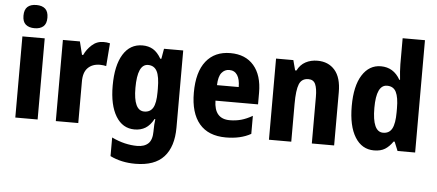

<svg xmlns="http://www.w3.org/2000/svg" viewBox="-60 -977 2946 1294"><g transform="rotate(5 1413.0 -330.0)"><path d="M137 -834Q176 -834 197 -815Q218 -796 218 -755Q218 -714 196.5 -695.5Q175 -677 137 -677Q99 -677 77.5 -695.5Q56 -714 56 -755Q56 -796 77 -815Q98 -834 137 -834ZM212 -615V-66H61V-615Z M609 -625Q619 -625 630 -624Q641 -623 653 -620L641 -465Q633 -467 621.5 -468.5Q610 -470 599 -470Q547 -470 516.5 -439Q486 -408 487 -344V-66H335V-615H450L472 -526H480Q497 -564 530.5 -594.5Q564 -625 609 -625Z M873 -625Q914 -625 944.5 -607Q975 -589 1000 -546H1007L1019 -615H1149V-93Q1149 36 1086.5 105Q1024 174 893 174Q798 174 723 137V11Q769 33 812 43Q855 53 895 53Q944 53 970.5 28Q997 3 997 -56V-63Q997 -101 1002 -138H997Q973 -94 941.5 -75Q910 -56 868 -56Q787 -56 741.5 -131Q696 -206 696 -337Q696 -474 742.5 -549.5Q789 -625 873 -625ZM922 -497Q850 -497 850 -336Q850 -182 923 -182Q963 -182 982 -214Q1001 -246 1001 -320V-344Q1001 -426 982 -461.5Q963 -497 922 -497Z M1468 -625Q1570 -625 1626.5 -559.5Q1683 -494 1683 -376V-297H1395Q1397 -174 1502 -174Q1543 -174 1579 -184Q1615 -194 1655 -217V-95Q1586 -56 1486 -56Q1367 -56 1306 -128.5Q1245 -201 1245 -338Q1245 -478 1303.5 -551.5Q1362 -625 1468 -625ZM1470 -511Q1439 -511 1418.5 -486Q1398 -461 1396 -402H1543Q1543 -454 1524.5 -482.5Q1506 -511 1470 -511Z M2057 -625Q2131 -625 2174.5 -575Q2218 -525 2218 -426V-66H2067V-381Q2067 -438 2054 -467Q2041 -496 2007 -496Q1961 -496 1944.5 -455.5Q1928 -415 1928 -322V-66H1777V-615H1894L1912 -547H1921Q1941 -587 1976.5 -606Q2012 -625 2057 -625Z M2488 -56Q2406 -56 2359.5 -131Q2313 -206 2313 -341Q2313 -477 2360 -551Q2407 -625 2486 -625Q2572 -625 2617 -545H2622Q2619 -574 2617 -600.5Q2615 -627 2615 -650V-826H2766V-66H2647L2622 -127H2615Q2591 -92 2562 -74Q2533 -56 2488 -56ZM2539 -180Q2581 -180 2599.5 -215Q2618 -250 2618 -325V-352Q2618 -426 2600 -462Q2582 -498 2539 -498Q2466 -498 2466 -342Q2466 -180 2539 -180Z"/></g></svg>

Font: Noto Sans Malayalam UI Condensed ExtraBold
Style: Regular
Weight: 800
Width: 3
Designer: Jelle Bosma - Monotype Design Team
Foundry: Monotype Imaging Inc.
Version: Version 2.104; ttfautohint (v1.8.4.7-5d5b)